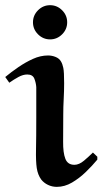

<svg xmlns="http://www.w3.org/2000/svg" viewBox="-27 -707 395 740"><path d="M100.1 -621.1Q100.1 -647.9 119.6 -667.5Q139.2 -687 166 -687Q192.9 -687 212.4 -667.5Q231.9 -647.9 231.9 -621.1Q231.9 -594.2 212.4 -574.7Q192.9 -555.2 166 -555.2Q139.2 -555.2 119.6 -574.7Q100.1 -594.2 100.1 -621.1ZM331.1 -119.1 348.1 -103V-91.8Q329.1 -68.8 304 -44.4Q278.8 -20 250.5 -3.4Q222.2 13.2 191.9 13.2Q173.8 13.2 158 5.6Q142.1 -2 131.8 -15.1Q118.7 -33.2 114.7 -59.1Q110.8 -85 111.8 -131.6Q112.8 -178.2 112.8 -253.9V-371.1Q111.8 -387.2 105.5 -403.6Q99.1 -419.9 78.1 -419.9Q62 -419.9 44.4 -410.4Q26.9 -400.9 8.8 -388.2L-6.8 -410.2Q16.1 -429.2 43.5 -448Q70.8 -466.8 99.9 -480Q128.9 -493.2 158.2 -493.2Q173.3 -493.2 187.3 -487.5Q201.2 -481.9 208 -470.2Q213.9 -460.4 217 -445.3Q220.2 -430.2 220.2 -386.2Q220.2 -356.4 218.5 -325.7Q216.8 -294.9 216.8 -265.1Q216.8 -204.1 216.3 -161.1Q215.8 -118.2 224.9 -95Q233.9 -71.8 259.8 -71.8Q277.8 -71.8 296.9 -87.9Q315.9 -104 331.1 -119.1Z"/></svg>

Font: Aref Ruqaa
Style: Bold
Weight: 700
Designer: Abdullah Aref
Version: Version 1.002